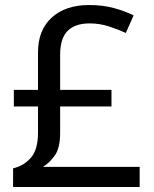

<svg xmlns="http://www.w3.org/2000/svg" viewBox="-20 -743 612 763"><path d="M32 0V-74Q75 -84 103 -116.5Q131 -149 131 -215V-320H35V-386H131V-534Q131 -624 186 -673.5Q241 -723 334 -723Q389 -723 432.5 -711Q476 -699 511 -682L480 -612Q450 -626 413 -638Q376 -650 336 -650Q279 -650 249 -620.5Q219 -591 219 -525V-386H423V-320H219V-216Q219 -155 198 -125.5Q177 -96 151 -80H535V0Z"/></svg>

Font: BC Sans
Style: Regular
Weight: 400
Designer: Monotype Design Team
Province of B.C.
Foundry: Monotype Imaging Inc.
Version: Version 2.000;GOOG;noto-source:20170915:90ef993387c0